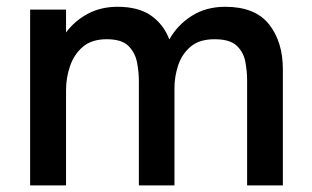

<svg xmlns="http://www.w3.org/2000/svg" viewBox="-20 -560 941 580"><path d="M71 0V-531H179.5V-462Q206 -497.5 245.5 -518.5Q285 -539.5 335 -539.5Q398.5 -539.5 436.5 -512.8Q474.5 -486 491.5 -441Q516.5 -485 559.5 -512.2Q602.5 -539.5 660.5 -539.5Q750.5 -539.5 792.5 -486.8Q834.5 -434 834.5 -350.5V0H726.5V-317Q726.5 -344 721.2 -373Q716 -402 695.2 -421.8Q674.5 -441.5 628 -441.5Q582 -441.5 555.5 -418.8Q529 -396 518 -362Q507 -328 507 -294V0H399.5V-315.5Q399.5 -342 394 -371.2Q388.5 -400.5 368.2 -421Q348 -441.5 302.5 -441.5Q257 -441.5 230.2 -418.5Q203.5 -395.5 191.5 -360.2Q179.5 -325 179.5 -288V0Z"/></svg>

Font: Epilogue Medium
Style: Regular
Weight: 500
Designer: Tyler Finck
Foundry: Etcetera Type Co
Version: Version 2.111; ttfautohint (v1.8.3)